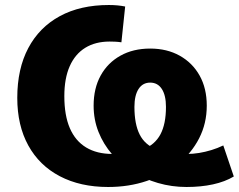

<svg xmlns="http://www.w3.org/2000/svg" viewBox="-20 -736 954 767"><path d="M412 11Q301 11 219 -32Q137 -75 93 -155Q49 -235 49 -345Q49 -461 93 -544Q137 -627 219 -671.5Q301 -716 415 -716Q433 -716 449 -714.5Q465 -713 480 -710L465 -567Q451 -569 439.5 -569.5Q428 -570 418 -570Q361 -570 320.5 -545Q280 -520 258.5 -471.5Q237 -423 237 -352Q237 -275 259 -224Q281 -173 324 -147Q367 -121 429 -121Q505 -121 552 -139.5Q599 -158 621 -199.5Q643 -241 643 -309Q643 -355 626.5 -380.5Q610 -406 580 -406Q550 -406 533.5 -380.5Q517 -355 517 -309Q517 -240 538 -198.5Q559 -157 606 -139Q653 -121 728 -121Q751 -121 775.5 -125Q800 -129 824.5 -136.5Q849 -144 872 -155L914 -31Q879 -10 831 0.5Q783 11 725 11Q666 11 611 -5Q556 -21 509.5 -50Q463 -79 428 -119.5Q393 -160 373.5 -209Q354 -258 354 -314Q354 -383 382 -434Q410 -485 461 -513.5Q512 -542 580 -542Q647 -542 698 -513.5Q749 -485 777.5 -434Q806 -383 806 -314Q806 -243 775.5 -183.5Q745 -124 691 -80.5Q637 -37 566 -13Q495 11 412 11Z"/></svg>

Font: Nunito Sans 11pt Black
Style: Regular
Weight: 900
Version: Version 3.101;gftools[0.9.27]